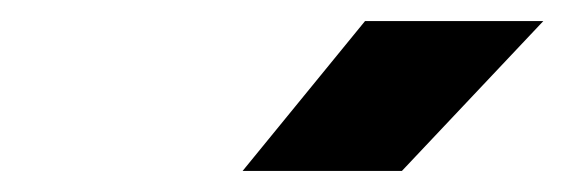

<svg xmlns="http://www.w3.org/2000/svg" viewBox="-20 -720 535 182"><path d="M210 -558 326 -700H495L361 -558Z"/></svg>

Font: Figtree Light ExtraBold
Style: Italic
Weight: 800
Italic angle: -9.5°
Version: Version 2.001;gftools[0.9.30]